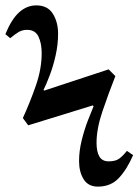

<svg xmlns="http://www.w3.org/2000/svg" viewBox="-45 -683 515 714"><path d="M319 11Q283 11 266 -16.5Q249 -44 249 -84Q249 -122 259 -162Q269 -202 282 -235.5Q295 -269 303 -288L300 -291L60 -217L40 -244Q67 -303 88.5 -365Q110 -427 110 -485Q110 -522 98 -547Q86 -572 56 -572Q38 -572 24.5 -564Q11 -556 -7 -541L-25 -556Q-2 -612 26.5 -637.5Q55 -663 90 -663Q132 -663 151.5 -632Q171 -601 171 -557Q171 -518 162 -477.5Q153 -437 140 -403Q127 -369 117 -349L119 -346L359 -425L384 -400Q358 -334 336 -269Q314 -204 314 -152Q314 -119 324.5 -101Q335 -83 359 -83Q384 -83 397.5 -92.5Q411 -102 427 -122L450 -106Q427 -53 397 -21Q367 11 319 11Z"/></svg>

Font: STIX Two Text SemiBold
Style: Regular
Weight: 600
Designer: Ross Mills, John Hudson & Paul Hanslow, Tiro Typeworks Ltd; with prior portions MicroPress Inc., and Coen Hoffman.
Foundry: Tiro Typeworks Ltd
Version: Version 2.13 b171